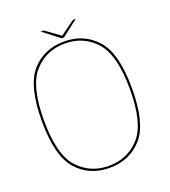

<svg xmlns="http://www.w3.org/2000/svg" viewBox="-140 -871 867 977"><g transform="rotate(-20 293.5 -382.0)"><path d="M286.5 4Q395.5 4 463.2 -72Q531 -148 531 -337.5Q531 -526.5 463.2 -603.2Q395.5 -680 286.5 -680Q177.5 -680 110 -603.5Q42.5 -527 42.5 -337.5Q42.5 -148 110.2 -72Q178 4 286.5 4ZM286.5 -7Q185 -7 119.5 -79.8Q54 -152.5 54 -337.5Q54 -522.5 119.5 -595.8Q185 -669 286.5 -669Q388.5 -669 454 -595.8Q519.5 -522.5 519.5 -337.5Q519.5 -152.5 454 -79.8Q388.5 -7 286.5 -7ZM281.5 -699.5H294.5L383 -768H367.5L288.5 -710.5L209.5 -768H193Z"/></g></svg>

Font: Anybody Thin
Style: Regular
Weight: 100
Designer: Tyler Finck
Foundry: Etcetera Type Company
Version: Version 1.114;gftools[0.9.25]